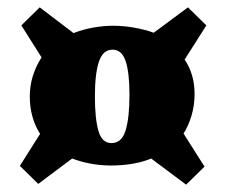

<svg xmlns="http://www.w3.org/2000/svg" viewBox="-20 -599 615 522"><path d="M486 -97 391 -168Q367 -158 338.5 -153.5Q310 -149 282 -149Q227 -149 176 -168L84 -99L34 -148L89 -235Q61 -279 61 -337Q61 -393 93 -443L38 -530L88 -579L180 -509Q205 -519 233.5 -524Q262 -529 287 -529Q315 -529 344 -524Q373 -519 398 -510L491 -579L541 -530L482 -437Q509 -397 509 -344Q509 -312 500.5 -284Q492 -256 479 -236L536 -146ZM283 -210Q311 -210 321.5 -244.5Q332 -279 332 -341Q332 -402 321.5 -433Q311 -464 286 -464Q260 -464 249 -431.5Q238 -399 238 -337Q238 -277 247.5 -243.5Q257 -210 283 -210Z"/></svg>

Font: Literata 36pt ExtraBold
Style: Regular
Weight: 800
Designer: Latin by Veronika Burian and Jose Scaglione. Greek by Irene Vlachou. Cyrillic by Vera Evstafieva.
Foundry: TypeTogether
Version: Version 3.002